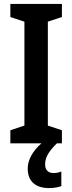

<svg xmlns="http://www.w3.org/2000/svg" viewBox="-20 -734 370 983"><path d="M211 108C211 73 227 44 271 0H297V-67L225 -91V-623L297 -647V-714H33V-647L105 -623V-91L33 -67V0H192C147 39 122 85 122 129C122 193 160 229 232 229C259 229 279 224 294 219V144C284 148 272 152 254 152C227 152 211 136 211 108Z"/></svg>

Font: Noto Sans Ethiopic Cond SemBd
Style: Regular
Weight: 600
Width: 3
Designer: Monotype Design Team
Foundry: Monotype Imaging Inc.
Version: Version 2.102